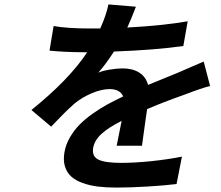

<svg xmlns="http://www.w3.org/2000/svg" viewBox="-20 -794 996 864"><path d="M619 -138.1H505Q509.9 -159.4 527.3 -250Q468 -220.5 436.4 -191.2Q404.8 -161.9 399.1 -127.8Q393.1 -90.2 423.1 -75.6Q453.1 -61.1 525.2 -61.1Q585.9 -61.1 660 -68.7Q734 -76.3 798.7 -89.1L774.5 34.1Q724.1 40.5 646 45.3Q567.8 50.1 503.6 50.1Q457.4 50.1 420.3 45.5Q383.2 40.8 351.7 29.5Q320.3 18.1 300.6 0.4Q280.9 -17.4 272.4 -44.7Q263.8 -72.1 269.9 -108Q275.6 -142.8 294.2 -175.1Q312.9 -207.4 337.5 -232.6Q362.2 -257.8 396.8 -282.3Q431.5 -306.8 463.4 -324.2Q495.4 -341.6 534.4 -360.1Q519.5 -393.1 474.1 -393.1Q436.4 -393.1 392.6 -374.3Q348.7 -355.5 315.3 -328.1Q303.3 -317.8 288.7 -303.8Q274.1 -289.8 266.3 -282Q258.5 -274.1 237.2 -252Q215.9 -229.8 210.2 -224.1L121.4 -299Q290.1 -434.7 372.5 -558.9H361.5Q275.9 -558.9 202.8 -566.1L221.2 -676.8Q284.1 -665.8 385.3 -665.8H431.1Q458.5 -726.9 468 -774.1L591.6 -763.8Q569.6 -706.3 552.9 -670.1Q715.2 -679 824.6 -698.2L805 -587Q681.8 -569.2 492.9 -562.1Q454.2 -502.1 422.2 -467Q441.4 -475.5 474.3 -480.8Q507.1 -486.2 532.3 -486.2Q576.7 -486.2 606.7 -467.2Q636.7 -448.2 646.3 -411.9Q658 -417.3 783.4 -468Q800.8 -475.5 838.6 -492Q876.4 -508.5 896.7 -517L925.4 -407Q890.3 -398.8 806.8 -366.8Q709.9 -332.4 642 -302.9Q638.5 -279.5 634.2 -249.1Q630 -218.8 625.4 -185.4Q620.7 -152 619 -138.1Z"/></svg>

Font: Karasuma Gothic
Style: Bold Italic
Weight: 700
Italic angle: 9.39998°
Designer: Rasmus Andersson / Ryoko Nishizuka
Foundry: Genbu
Version: Version 1.00